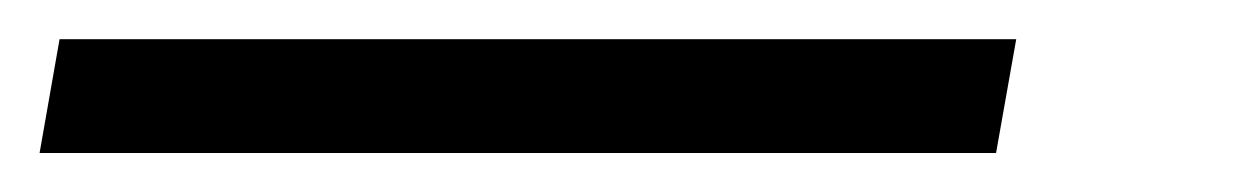

<svg xmlns="http://www.w3.org/2000/svg" viewBox="-27 -20 633 98"><path d="M-6.8 58.1 3.4 0H491.7L481.4 58.1Z"/></svg>

Font: Cascadia Code PL Light
Style: Italic
Weight: 300
Italic angle: -10°
Monospace: yes
Designer: Aaron Bell
Foundry: Saja Typeworks
Version: Version 2404.023; ttfautohint (v1.8.4)